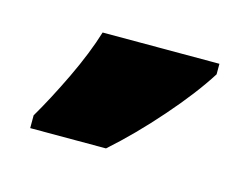

<svg xmlns="http://www.w3.org/2000/svg" viewBox="-40 -772 360 276"><g transform="rotate(15 139.5 -634.0)"><path d="M20 -573.2Q37.1 -602.1 56.2 -641.8Q75.2 -681.6 85 -713.9H258.8V-698.2Q237.8 -665 203.1 -625.5Q168.5 -585.9 132.8 -554.2H20Z"/></g></svg>

Font: Open Sans ExtraBold
Style: Regular
Weight: 800
Designer: Monotype Design Team
Foundry: Monotype Imaging Inc.
Version: Version 3.003; ttfautohint (v1.8.4)